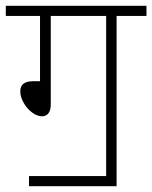

<svg xmlns="http://www.w3.org/2000/svg" viewBox="-20 -642 525 662"><path d="M80 -35V0H382V-587H485V-622H0V-587H118V-362H95C62 -362 50 -349 50 -327C50 -288 90 -241 125 -241C142 -241 155 -253 155 -281V-587H346V-35Z"/></svg>

Font: Noto Sans Devanagari UI SemiCondensed ExtraLight
Style: Regular
Weight: 200
Width: 4
Designer: Jelle Bosma - Monotype Design Team
Foundry: Monotype Imaging Inc.
Version: Version 2.004